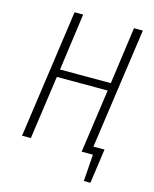

<svg xmlns="http://www.w3.org/2000/svg" viewBox="-122 -765 791 989"><g transform="rotate(15 273.5 -270.5)"><path d="M515.1 -684.1 423.8 -41H482.9L457 143.1H421.9L432.1 0H372.1L419.9 -338.9H148.9L101.1 0H54.2L150.9 -684.1H196.8L154.8 -379.9H425.8L467.8 -684.1Z"/></g></svg>

Font: Fira Sans Compressed ExtraLight
Style: Italic
Weight: 250
Width: 3
Italic angle: -8°
Designer: Carrois Corporate & Edenspiekermann AG
Foundry: Carrois Corporate GbR & Edenspiekermann AG
Version: Version 4.203;PS 004.203;hotconv 1.0.88;makeotf.lib2.5.64775